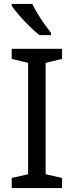

<svg xmlns="http://www.w3.org/2000/svg" viewBox="-20 -964 379 984"><path d="M298 0H40V-52L124 -71V-642L40 -662V-714H298V-662L214 -642V-71L298 -52ZM145 -944Q156 -922 172.5 -894.5Q189 -867 207.5 -841Q226 -815 241 -796V-784H182Q159 -802 130 -830.5Q101 -859 76.5 -887.5Q52 -916 40 -934V-944Z"/></svg>

Font: Noto Sans Tagalog
Style: Regular
Weight: 400
Designer: Monotype Design Team
Foundry: Monotype Imaging Inc.
Version: Version 2.001; ttfautohint (v1.8.4.7-5d5b)